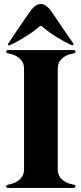

<svg xmlns="http://www.w3.org/2000/svg" viewBox="-20 -920 399 940"><path d="M340.8 -15.6Q345.7 -14.6 347.7 -12.7Q349.6 -10.7 349.6 -7.8Q349.6 -7.8 349.6 -6.8Q349.6 -4.9 346.7 -2Q344.7 0 339.8 0Q233.4 0 20.5 0Q15.6 0 12.7 -2Q10.7 -4.9 9.8 -6.8Q9.8 -9.8 12.7 -12.7Q14.6 -14.6 18.6 -15.6Q25.4 -16.6 38.1 -20.5Q50.8 -23.4 64.5 -32.2Q77.1 -40 87.9 -54.7Q97.7 -69.3 97.7 -92.8Q97.7 -255.9 97.7 -582Q97.7 -605.5 87.9 -620.1Q77.1 -634.8 64.5 -642.6Q50.8 -651.4 38.1 -654.3Q25.4 -658.2 18.6 -659.2Q14.6 -659.2 12.7 -662.1Q9.8 -665 9.8 -668Q10.7 -670.9 12.7 -672.9Q15.6 -674.8 20.5 -674.8Q127 -674.8 339.8 -674.8Q344.7 -674.8 346.7 -672.9Q349.6 -670.9 349.6 -668Q349.6 -665 347.7 -662.1Q345.7 -659.2 340.8 -659.2Q335 -658.2 322.3 -654.3Q308.6 -651.4 295.9 -642.6Q282.2 -634.8 272.5 -620.1Q262.7 -605.5 262.7 -582Q262.7 -418.9 262.7 -92.8Q262.7 -69.3 272.5 -54.7Q282.2 -40 295.9 -32.2Q308.6 -23.4 322.3 -20.5Q335 -16.6 340.8 -15.6ZM338.9 -707Q339.8 -705.1 339.8 -702.1Q339.8 -701.2 338.9 -699.2Q337.9 -698.2 335 -698.2Q333 -698.2 331.1 -699.2Q315.4 -705.1 296.9 -715.8Q278.3 -725.6 257.8 -738.3Q238.3 -750 219.7 -763.7Q201.2 -777.3 185.5 -791Q178.7 -795.9 173.8 -791Q158.2 -777.3 139.6 -763.7Q120.1 -750 100.6 -738.3Q81.1 -725.6 62.5 -715.8Q43.9 -705.1 28.3 -699.2Q22.5 -696.3 19.5 -699.2Q18.6 -701.2 18.6 -702.1Q18.6 -705.1 20.5 -707Q23.4 -711.9 33.2 -725.6Q42 -739.3 53.7 -756.8Q66.4 -774.4 79.1 -793.9Q92.8 -813.5 103.5 -830.1Q115.2 -846.7 123 -857.4Q130.9 -869.1 131.8 -870.1Q140.6 -881.8 152.3 -890.6Q165 -900.4 179.7 -900.4Q194.3 -900.4 206.1 -890.6Q218.8 -881.8 227.5 -870.1Q228.5 -869.1 236.3 -857.4Q244.1 -846.7 254.9 -830.1Q266.6 -813.5 279.3 -793.9Q293 -774.4 304.7 -756.8Q317.4 -739.3 326.2 -725.6Q335.9 -711.9 338.9 -707Z"/></svg>

Font: Mermaid
Style: Bold
Weight: 400
Designer: Scott Simpson
Version: Version 1.001